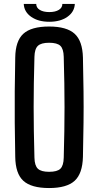

<svg xmlns="http://www.w3.org/2000/svg" viewBox="-20 -942 496 970"><path d="M228 8Q138 8 98 -28.5Q58 -65 57 -150Q55 -244 54.5 -323Q54 -402 54.5 -480.5Q55 -559 57 -651Q58 -735 98 -771.5Q138 -808 228 -808Q317 -808 357 -771.5Q397 -735 399 -651Q401 -558 402 -480Q403 -402 402 -323Q401 -244 399 -150Q397 -65 357 -28.5Q317 8 228 8ZM228 -74Q269 -74 285 -89.5Q301 -105 302 -145Q304 -217 305 -279Q306 -341 306 -400Q306 -459 305 -521Q304 -583 302 -655Q301 -695 285 -710.5Q269 -726 228 -726Q188 -726 171.5 -710.5Q155 -695 154 -655Q152 -584 151 -522.5Q150 -461 150 -402Q150 -343 151 -280.5Q152 -218 154 -145Q155 -105 171.5 -89.5Q188 -74 228 -74ZM100 -922H163Q163 -903 181 -892Q199 -881 229 -881Q259 -881 277 -892Q295 -903 295 -922H358Q356 -882 320.5 -857Q285 -832 229 -832Q173 -832 137.5 -857Q102 -882 100 -922Z"/></svg>

Font: Big Shoulders Text SemiBold
Style: Regular
Weight: 600
Designer: Patric King
Foundry: XO Type Co
Version: Version 1.000; ttfautohint (v1.8.2)